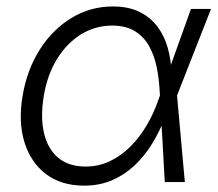

<svg xmlns="http://www.w3.org/2000/svg" viewBox="-20 -567 680 598"><path d="M241.7 11.2Q171.4 11.2 123.8 -24.4Q76.2 -60.1 56.4 -123.3Q36.6 -186.5 50.3 -268.1Q64 -350.1 104 -412.8Q144 -475.6 202.9 -511.2Q261.7 -546.9 331.5 -546.9Q380.9 -546.9 415.3 -529.5Q449.7 -512.2 471.2 -482.9Q492.7 -453.6 502.7 -417Q512.7 -380.4 514.2 -340.8H536.6L531.2 -271.5L555.7 0H493.2L477.5 -280.3Q475.6 -319.8 468.3 -356.7Q460.9 -393.6 444.6 -423.1Q428.2 -452.6 400.1 -470Q372.1 -487.3 329.1 -487.3Q276.9 -487.3 232.4 -460Q188 -432.6 157.5 -383.1Q127 -333.5 116.2 -267.1Q105.5 -201.2 117.2 -151.9Q128.9 -102.5 161.6 -75.4Q194.3 -48.3 246.6 -48.3Q287.6 -48.3 322.8 -65.2Q357.9 -82 386.7 -111.1Q415.5 -140.1 437.5 -177.7Q459.5 -215.3 473.6 -256.8L574.7 -539.1H637.2L530.8 -268.1L513.7 -199.7H493.7Q477.1 -157.7 453.9 -119.6Q430.7 -81.5 399.4 -52Q368.2 -22.5 329.1 -5.6Q290 11.2 241.7 11.2Z"/></svg>

Font: Inter 18pt Light
Style: Italic
Weight: 300
Italic angle: -9.3988°
Designer: Rasmus Andersson
Foundry: rsms
Version: Version 4.001;git-66647c0bb